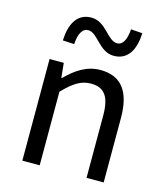

<svg xmlns="http://www.w3.org/2000/svg" viewBox="-108 -804 764 887"><g transform="rotate(15 273.5 -360.5)"><path d="M221 -661C267 -661 293 -577 364 -577C433 -577 462 -635 465 -712L410 -716C407 -670 393 -637 364 -637C317 -637 291 -721 220 -721C151 -721 122 -663 119 -585L174 -582C177 -629 191 -661 221 -661ZM82 -486V0H165V-352C213 -401 248 -426 297 -426C361 -426 389 -388 389 -297V0H471V-308C471 -432 425 -498 323 -498C256 -498 206 -462 160 -416H157L150 -486Z"/></g></svg>

Font: Cambridge Sans
Style: Regular
Weight: 400
Version: Version 2.020;PS 002.020;hotconv 1.0.88;makeotf.lib2.5.64775